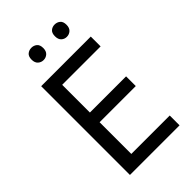

<svg xmlns="http://www.w3.org/2000/svg" viewBox="-268 -1000 1092 1092"><g transform="rotate(-45 278.0 -454.0)"><path d="M496 0H97V-714H496V-635H187V-412H478V-334H187V-79H496ZM165 -859Q165 -885 179 -896.5Q193 -908 212 -908Q231 -908 245 -896.5Q259 -885 259 -859Q259 -834 245 -821.5Q231 -809 212 -809Q193 -809 179 -821.5Q165 -834 165 -859ZM353 -859Q353 -885 366.5 -896.5Q380 -908 399 -908Q418 -908 432 -896.5Q446 -885 446 -859Q446 -834 432 -821.5Q418 -809 399 -809Q380 -809 366.5 -821.5Q353 -834 353 -859Z"/></g></svg>

Font: Noto Sans Indic Siyaq Numbers
Style: Regular
Weight: 400
Designer: Monotype Design Team
Foundry: Monotype Imaging Inc.
Version: Version 2.002; ttfautohint (v1.8.4.7-5d5b)